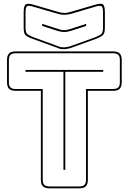

<svg xmlns="http://www.w3.org/2000/svg" viewBox="-20 -1008 696 1038"><path d="M247 10Q223 10 212 -1Q201 -12 201 -36V-517H64Q40 -517 29 -528Q18 -539 18 -563V-684Q18 -708 29 -719Q40 -730 64 -730H592Q616 -730 627 -719Q638 -708 638 -684V-563Q638 -539 627 -528Q616 -517 592 -517H455V-36Q455 -12 444 -1Q433 10 409 10ZM409 0Q428 0 436.5 -8.5Q445 -17 445 -36V-527H592Q611 -527 619.5 -535.5Q628 -544 628 -563V-684Q628 -703 619.5 -711.5Q611 -720 592 -720H64Q45 -720 36.5 -711.5Q28 -703 28 -684V-563Q28 -544 36.5 -535.5Q45 -527 64 -527H211V-36Q211 -17 219.5 -8.5Q228 0 247 0ZM323 -90V-620H118V-630H538V-620H333V-90ZM329 -742Q319 -742 310 -743Q301 -744 294 -748L156 -798Q126 -809 117 -819Q108 -829 108 -860V-941Q108 -976 118.5 -984Q129 -992 163 -982L300 -942Q316 -938 328 -938Q340 -938 356 -942L493 -982Q526 -992 536.5 -984.5Q547 -977 547 -941V-860Q547 -829 537 -819Q527 -809 499 -798L372 -752Q362 -748 350.5 -745.5Q339 -743 329 -742ZM359 -932Q342 -928 328 -928Q314 -928 297 -932L160 -972Q134 -980 126 -974Q118 -968 118 -941V-860Q118 -833 126.5 -825Q135 -817 160 -807L297 -757Q304 -754 312 -753Q320 -752 329 -752Q338 -753 348.5 -755Q359 -757 368 -761L496 -807Q520 -817 528.5 -825Q537 -833 537 -860V-941Q537 -968 529 -974Q521 -980 496 -972ZM208 -879 295 -851Q302 -849 309.5 -847Q317 -845 327 -845Q337 -845 344.5 -847Q352 -849 359 -851L446 -879V-868L363 -841Q354 -839 346 -837Q338 -835 327 -835Q316 -835 308 -837Q300 -839 291 -841L208 -868Z"/></svg>

Font: Bungee Outline
Style: Regular
Weight: 400
Designer: David Jonathan Ross
Foundry: David Jonathan Ross
Version: Version 1.000;PS 1.0;hotconv 1.0.72;makeotf.lib2.5.5900